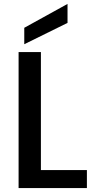

<svg xmlns="http://www.w3.org/2000/svg" viewBox="-20 -961 484 981"><path d="M189 -695H75V0H424V-92H189ZM325 -941 104 -819V-735L325 -844Z"/></svg>

Font: Poppins Medium
Style: Regular
Weight: 500
Designer: Ninad Kale (Devanagari), Jonny Pinhorn (Latin)
Foundry: Indian Type Foundry
Version: 4.004